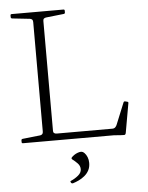

<svg xmlns="http://www.w3.org/2000/svg" viewBox="-63 -787 838 1090"><g transform="rotate(-5 355.5 -242.0)"><path d="M163 0V-736H221V-54Q221 -46 226.5 -42Q232 -38 241 -38H559Q568 -38 573.5 -43Q579 -48 583 -56L634 -181Q637 -188 644 -186L656 -183Q663 -181 661 -174L632 -10Q631 -4 629 -0.5Q627 3 622 3.5Q617 4 605 3L563 0ZM45 0Q38 0 38 -7V-17Q38 -24 46 -25L147 -36Q156 -38 159.5 -43Q163 -48 163 -57V-220H221V0ZM38 -729Q38 -736 45 -736H340Q347 -736 347 -729V-719Q347 -712 340 -711L240 -700Q231 -699 226 -695Q221 -691 221 -682V-516H163V-679Q163 -689 159.5 -693.5Q156 -698 147 -700L46 -711Q38 -712 38 -719ZM309 251Q302 253 297 247L296 244Q292 238 299 236Q322 226 340.5 210.5Q359 195 359 175Q359 156 345 141.5Q331 127 316 116Q310 111 314 105Q320 98 329.5 91.5Q339 85 350 81Q361 77 369 77Q379 77 388.5 86.5Q398 96 404 111Q410 126 410 144Q410 168 400.5 186Q391 204 375 217Q359 230 342 238Q325 246 309 251Z"/></g></svg>

Font: Hahmlet ExtraLight
Style: Regular
Weight: 250
Designer: Minjoo Ham & Mark Frömberg
Foundry: hypertype
Version: Version 1.002